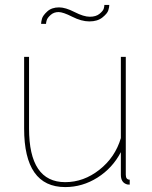

<svg xmlns="http://www.w3.org/2000/svg" viewBox="-20 -750 616 780"><path d="M245 10Q78 10 78 -228V-519H98V-228Q98 -10 245 -10Q320 -10 384 -60.5Q448 -111 471 -189V-519H491V-40Q491 -20 507 -20V0Q496 0 493 -2Q471 -10 471 -40V-132Q437 -67 376 -28.5Q315 10 245 10ZM343 -663Q311 -663 273.5 -682Q236 -701 218 -701Q199 -701 186 -689.5Q173 -678 170 -668.5Q167 -659 167 -653H147Q147 -661 150.5 -674Q154 -687 172 -703.5Q190 -720 220 -720Q246 -720 283 -701Q320 -682 345 -682Q370 -682 384.5 -694Q399 -706 401.5 -715Q404 -724 404 -730H424Q424 -721 420 -708Q416 -695 396 -679Q376 -663 343 -663Z"/></svg>

Font: Raleway
Style: Thin
Weight: 100
Designer: Matt McInerney, Pablo Impallari, Rodrigo Fuenzalida
Foundry: Matt McInerney, Pablo Impallari, Rodrigo Fuenzalida
Version: Version 3.000